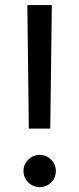

<svg xmlns="http://www.w3.org/2000/svg" viewBox="-20 -748 320 774"><path d="M96.2 -229.5 90.3 -727.5H189L182.6 -229.5ZM140.1 6.3Q113.3 6.3 94 -12.7Q74.7 -31.7 74.7 -58.6Q74.7 -85.4 94 -104.5Q113.3 -123.5 140.1 -123.5Q167.5 -123.5 186.3 -104.5Q205.1 -85.4 205.1 -58.6Q205.1 -31.7 186.3 -12.7Q167.5 6.3 140.1 6.3Z"/></svg>

Font: Inter 16pt
Style: Regular
Weight: 400
Version: Version 4.001;git-66647c0bb